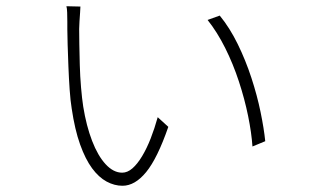

<svg xmlns="http://www.w3.org/2000/svg" viewBox="-20 -584 1040 616"><path d="M238 -563Q238 -559 237 -544.5Q236 -530 235 -515Q234 -500 234 -491Q234 -473 234.5 -442Q235 -411 236 -375Q237 -339 240 -303.5Q243 -268 247 -242Q257 -180 275.5 -132Q294 -84 319 -57Q344 -30 372 -30Q389 -30 405 -44Q421 -58 436 -83Q451 -108 463.5 -140Q476 -172 486 -208L520 -177Q485 -76 449 -32Q413 12 373 12Q347 12 322 -1.5Q297 -15 275.5 -44Q254 -73 237 -120.5Q220 -168 210 -236Q206 -260 203.5 -296Q201 -332 199.5 -370.5Q198 -409 197 -441Q196 -473 196 -490Q196 -498 196 -513.5Q196 -529 195.5 -543.5Q195 -558 193 -564ZM685 -534Q717 -495 742.5 -443Q768 -391 786.5 -334.5Q805 -278 816 -224.5Q827 -171 831 -131L790 -114Q787 -158 776 -212Q765 -266 746.5 -322.5Q728 -379 702.5 -430Q677 -481 646 -520Z"/></svg>

Font: Noto Sans JP Thin ExtraLight
Style: Regular
Weight: 250
Version: Version 2.004-H2;hotconv 1.0.118;makeotfexe 2.5.65603